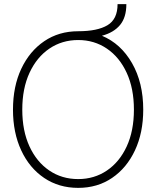

<svg xmlns="http://www.w3.org/2000/svg" viewBox="-20 -887 746 917"><path d="M353.5 10.3Q261.2 10.3 190.9 -37.1Q120.6 -84.5 81.3 -168.9Q42 -253.4 42 -363.3Q42 -474.1 81.5 -558.3Q121.1 -642.6 191.2 -690.2Q261.2 -737.8 353.5 -737.8Q445.3 -737.8 493.4 -766.6Q541.5 -795.4 541.5 -867.2H583.5Q583.5 -804.2 553.5 -767.8Q523.4 -731.4 466.8 -716.3Q557.1 -678.7 610.6 -585.4Q664.1 -492.2 664.1 -363.3Q664.1 -252.9 624.5 -168.7Q585 -84.5 515.1 -37.1Q445.3 10.3 353.5 10.3ZM353.5 -31.7Q430.2 -31.7 490.5 -72.5Q550.8 -113.3 585.2 -187.7Q619.6 -262.2 619.6 -363.3Q619.6 -464.4 585.2 -539.1Q550.8 -613.8 490.5 -654.8Q430.2 -695.8 353.5 -695.8Q276.4 -695.8 216.1 -655Q155.8 -614.3 121.1 -539.6Q86.4 -464.8 86.4 -363.3Q86.4 -262.7 120.6 -188.2Q154.8 -113.8 215.1 -72.8Q275.4 -31.7 353.5 -31.7Z"/></svg>

Font: Inter Display Extra Light
Style: Regular
Weight: 200
Designer: Rasmus Andersson
Foundry: rsms
Version: Version 4.000;git-4fc901f